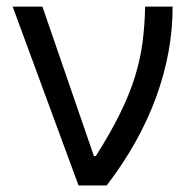

<svg xmlns="http://www.w3.org/2000/svg" viewBox="-20 -566 588 586"><path d="M219.7 0 18.6 -545.9H109.4L266.6 -89.8H272.5Q318.4 -162.1 347.4 -221.7Q376.5 -281.2 392.6 -334.2Q408.7 -387.2 415.3 -438.7Q421.9 -490.2 422.9 -545.9H506.8Q507.3 -409.2 456.8 -270.3Q406.2 -131.3 305.7 0Z"/></svg>

Font: Inter Display
Style: Regular
Weight: 400
Designer: Rasmus Andersson
Foundry: rsms
Version: Version 4.000;git-37864ae